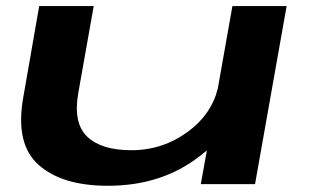

<svg xmlns="http://www.w3.org/2000/svg" viewBox="-20 -606 1028 632"><path d="M641 0 661 -111Q650 -102 638 -92.5Q513 5.5 335.5 5.5Q184 5.5 106.8 -63.5Q29.5 -132.5 56.5 -285L109 -586H288.5L237.5 -299Q220.5 -200.5 267.2 -156Q314 -111.5 412.5 -111.5Q516 -111.5 600 -173.5Q676.5 -230.5 697 -315L745 -586H923.5L819.5 0Z"/></svg>

Font: Anybody UltraExpanded SemiBold
Style: Italic
Weight: 600
Width: 9
Italic angle: -10°
Designer: Tyler Finck
Foundry: Etcetera Type Company
Version: Version 1.010; ttfautohint (v1.8.3) -l 8 -r 50 -G 200 -x 14 